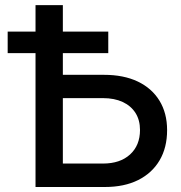

<svg xmlns="http://www.w3.org/2000/svg" viewBox="-20 -748 724 768"><path d="M198.2 -448.7H396Q474.6 -448.7 531 -421.9Q587.4 -395 617.9 -345.2Q648.4 -295.4 648.4 -227.5Q648.4 -157.7 618.4 -106.7Q588.4 -55.7 532.7 -27.8Q477.1 0 399.4 0H122.1V-727.5H231.4V-93.8H392.1Q460.4 -93.8 500.2 -130.1Q540 -166.5 540 -228Q540 -267.6 522 -296.1Q503.9 -324.7 470.7 -340.1Q437.5 -355.5 392.1 -355.5H198.2ZM10.7 -535.6V-621.6H413.1V-535.6Z"/></svg>

Font: Inter 28pt Medium
Style: Regular
Weight: 500
Designer: Rasmus Andersson
Foundry: rsms
Version: Version 4.001;git-66647c0bb